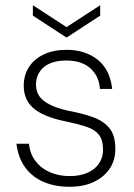

<svg xmlns="http://www.w3.org/2000/svg" viewBox="-20 -704 515 736"><path d="M246 12Q191 12 147.5 -6.5Q104 -25 77 -61.5Q50 -98 43 -153H91Q95 -114 116.5 -86Q138 -58 172 -43.5Q206 -29 247 -29Q287 -29 316 -42Q345 -55 360 -78Q375 -101 375 -130Q375 -167 359.5 -187Q344 -207 313 -217.5Q282 -228 235 -238Q199 -245 168.5 -256Q138 -267 116 -283Q94 -299 82.5 -322Q71 -345 71 -375Q71 -416 91 -447Q111 -478 148 -495.5Q185 -513 235 -513Q307 -513 354.5 -475Q402 -437 410 -363H363Q360 -412 326.5 -442Q293 -472 235 -472Q178 -472 148 -446.5Q118 -421 118 -379Q118 -355 130 -336.5Q142 -318 170 -303.5Q198 -289 244 -279Q293 -270 333.5 -256Q374 -242 398 -214.5Q422 -187 422 -135Q423 -92 401.5 -59Q380 -26 340.5 -7Q301 12 246 12ZM235 -560 106 -644V-684L235 -600L364 -684V-644Z"/></svg>

Font: DM Sans 18pt ExtraLight
Style: Regular
Weight: 250
Designer: Colophon Foundry, Jonny Pinhorn
Foundry: Colophon Foundry
Version: Version 4.004;gftools[0.9.30]